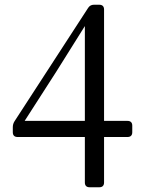

<svg xmlns="http://www.w3.org/2000/svg" viewBox="-20 -765 599 810"><path d="M54 -187H338V5C338 18 345 25 358 25H399C412 25 419 18 419 5V-187H518C531 -187 538 -194 538 -207V-235C538 -248 531 -255 518 -255H419V-725C419 -738 412 -745 399 -745H376C366 -745 358 -741 352 -732L41 -253C36 -245 34 -237 34 -228V-207C34 -194 41 -187 54 -187ZM84 -255 217 -462 338 -655V-255Z"/></svg>

Font: 寒蝉锦书宋 Text
Style: Regular
Weight: 400
Designer: 寒蝉锦书宋{Warren} 思源宋体{Ryoko NISHIZUKA 西塚涼子 (kana & ideographs); Frank Grießhammer (Latin, Greek & Cyrillic); Wenlong ZHANG 
Foundry: Adobe & ChillType
Version: Version 2.000;Glyphs 3.1.1 (3135)